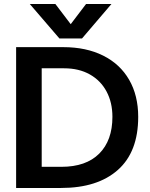

<svg xmlns="http://www.w3.org/2000/svg" viewBox="-20 -933 746 953"><path d="M128 -913H255L331 -813L407 -913H533L387 -742H275ZM60 -699H294Q408 -699 492 -657Q576 -615 621 -537Q666 -459 666 -353Q666 -179 565 -89.5Q464 0 283 0H60ZM285 -105Q407 -105 472.5 -170.5Q538 -236 538 -353Q538 -424 509 -478.5Q480 -533 426 -563.5Q372 -594 298 -594H187V-105Z"/></svg>

Font: Prompt Medium
Style: Regular
Weight: 500
Designer: Katatrad Team
Foundry: CadsonDemak
Version: Version 1.000